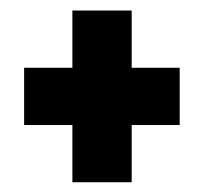

<svg xmlns="http://www.w3.org/2000/svg" viewBox="-20 -506 397 374"><path d="M236.5 -151H121V-485.5H236.5ZM27 -262.5V-374H330V-262.5Z"/></svg>

Font: Anek Latin Condensed
Style: Bold
Weight: 700
Width: 3
Designer: Yesha Goshar
Foundry: Ek Type
Version: Version 1.003